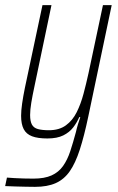

<svg xmlns="http://www.w3.org/2000/svg" viewBox="-54 -530 460 746"><path d="M82 196Q65 196 45 195.5Q25 195 5 194.5Q-15 194 -34 193L-27 160Q-15 161 2 162Q19 163 38.5 163.5Q58 164 76 164Q119 164 146.5 151.5Q174 139 191 115Q208 91 219 57.5Q230 24 241 -17Q244 -31 249 -47.5Q254 -64 258 -75H254Q245 -54 230.5 -35Q216 -16 192 -4Q168 8 130 8Q93 8 70.5 -0.5Q48 -9 38 -28.5Q28 -48 28 -80Q28 -100 32 -128Q36 -156 43 -190L111 -510H146L80 -195Q72 -158 67.5 -130.5Q63 -103 63 -83Q63 -59 70 -46Q77 -33 93.5 -28.5Q110 -24 136 -24Q176 -24 202 -43Q228 -62 244 -94Q260 -126 270.5 -165.5Q281 -205 290 -246L346 -510H380L289 -77Q273 -1 256 51.5Q239 104 217 135.5Q195 167 162.5 181.5Q130 196 82 196Z"/></svg>

Font: Saira Condensed Thin
Style: Italic
Weight: 250
Width: 3
Italic angle: -12°
Designer: Hector Gatti with collaboration of the Omnibus-Type team
Foundry: Omnibus-Type
Version: Version 1.101